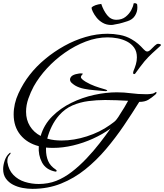

<svg xmlns="http://www.w3.org/2000/svg" viewBox="-86 -918 1045 1223"><path d="M120 285Q90 285 57.5 279Q25 273 -3 258.5Q-31 244 -48.5 219.5Q-66 195 -66 159Q-66 134 -56 104.5Q-46 75 -27 59Q-25 55 -20 55Q-18 55 -18 57Q-18 61 -28.5 73Q-39 85 -39 107V115Q-31 165 -1 196Q29 227 72 240.5Q115 254 161 254Q189 254 218 249Q247 244 272 234Q323 214 371.5 176.5Q420 139 465 91.5Q510 44 548.5 -5.5Q587 -55 618 -99Q568 -63 506.5 -35Q445 -7 379.5 8.5Q314 24 252 24Q241 24 229.5 23.5Q218 23 207 22V34Q207 75 220.5 107Q234 139 269 162Q275 166 275 170Q275 175 269 175H266Q206 163 181.5 116.5Q157 70 161 13Q87 -6 44 -58.5Q1 -111 1 -189Q1 -257 31.5 -323Q62 -389 103 -441Q145 -495 201.5 -542Q258 -589 323.5 -625.5Q389 -662 459.5 -682.5Q530 -703 599 -703Q637 -703 677.5 -695.5Q718 -688 752 -668Q775 -655 793.5 -639Q812 -623 829 -604Q834 -599 839.5 -594.5Q845 -590 852 -590Q862 -590 874.5 -602.5Q887 -615 899.5 -627Q912 -639 921 -639Q924 -639 931.5 -637.5Q939 -636 939 -631Q939 -629 937 -627Q910 -603 884 -579Q858 -555 834 -527Q819 -509 805.5 -490.5Q792 -472 778 -453Q777 -451 774.5 -448.5Q772 -446 768 -446Q762 -446 762 -455Q762 -459 764 -465Q773 -486 779.5 -508Q786 -530 786 -553Q786 -590 768.5 -614.5Q751 -639 723 -653.5Q695 -668 662.5 -674Q630 -680 600 -680Q530 -680 460.5 -653.5Q391 -627 327.5 -582.5Q264 -538 213 -482.5Q162 -427 129 -368Q109 -331 94.5 -289.5Q80 -248 80 -206Q80 -155 104.5 -115Q129 -75 173 -52Q194 -124 246.5 -176.5Q299 -229 368.5 -263Q438 -297 513.5 -313.5Q589 -330 658 -330Q704 -330 749 -324Q794 -318 840 -318Q847 -318 854.5 -318Q862 -318 869 -319Q881 -320 888 -322Q895 -324 905 -331Q906 -331 906.5 -331.5Q907 -332 908 -332Q911 -332 911 -328Q911 -323 905 -317Q880 -295 858 -282Q836 -269 801 -269Q755 -195 702.5 -117.5Q650 -40 589 32Q528 104 457 161Q386 218 302.5 251.5Q219 285 120 285ZM576 -338Q549 -341 515.5 -343.5Q482 -346 449.5 -352.5Q417 -359 393 -373Q383 -379 371.5 -389Q360 -399 360 -412Q360 -418 364 -425Q372 -439 396.5 -445.5Q421 -452 436 -450Q439 -450 441 -449Q441 -449 441.5 -448.5Q442 -448 441 -447Q440 -444 437.5 -442.5Q435 -441 431 -433Q427 -426 432.5 -419Q438 -412 446.5 -406Q455 -400 460 -397Q489 -380 518 -369.5Q547 -359 579 -350Q583 -349 587 -347.5Q591 -346 595 -344Q595 -343 596.5 -342.5Q598 -342 597 -341Q596 -338 587.5 -337.5Q579 -337 576 -338ZM307 -23Q385 -23 467.5 -49.5Q550 -76 613 -121Q624 -129 637 -138.5Q650 -148 657 -158Q663 -165 668.5 -174Q674 -183 679 -191Q693 -212 705.5 -233Q718 -254 730 -276Q694 -278 657 -279.5Q620 -281 584 -281Q530 -281 476.5 -274Q423 -267 375.5 -246.5Q328 -226 290 -183Q263 -152 244 -113.5Q225 -75 215 -35Q238 -28 261 -25.5Q284 -23 307 -23ZM622 -759Q592 -759 568.5 -772.5Q545 -786 529.5 -805.5Q514 -825 505.5 -843Q497 -861 497 -869Q505 -879 522.5 -885Q540 -891 559 -893Q573 -851 596.5 -821.5Q620 -792 655 -792Q690 -792 713.5 -810.5Q737 -829 750 -853.5Q763 -878 765 -896Q769 -898 772 -898Q781 -898 787 -892Q788 -887 788.5 -881Q789 -875 789 -870Q789 -842 773.5 -817.5Q758 -793 726 -783Q707 -777 695.5 -773.5Q684 -770 673 -767.5Q662 -765 644 -762Q634 -759 622 -759Z"/></svg>

Font: My Soul
Style: Regular
Weight: 400
Designer: Robert E. Leuschke
Foundry: Robert E. Leuschke
Version: Version 1.010; ttfautohint (v1.8.4.7-5d5b)